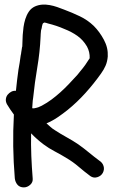

<svg xmlns="http://www.w3.org/2000/svg" viewBox="-20 -771 495 829"><path d="M423.8 -24.4Q416 -10.7 399.9 -5.9Q383.8 -1 370.1 -10.7Q343.8 -30.3 319.3 -51.3Q294.9 -72.3 266.6 -88.9Q241.2 -104.5 215.8 -117.7Q190.4 -130.9 167 -148.4Q138.7 -169.9 114.3 -195.3Q113.3 -146.5 115.2 -98.1Q117.2 -49.8 121.1 -1Q123 15.6 110.4 26.9Q97.7 38.1 83 38.1Q65.4 38.1 55.7 26.9Q45.9 15.6 43.9 -1Q38.1 -71.3 37.1 -139.2Q36.1 -207 40 -276.4Q32.2 -287.1 24.4 -298.3Q16.6 -309.6 9.8 -321.3Q3.9 -333 5.4 -343.8Q6.8 -354.5 13.2 -362.3Q19.5 -370.1 28.8 -375Q38.1 -379.9 48.8 -378.9Q50.8 -401.4 53.7 -424.3Q56.6 -447.3 59.6 -469.7Q62.5 -485.4 64.9 -500.5Q67.4 -515.6 69.3 -531.2Q71.3 -539.1 71.8 -545.9Q72.3 -552.7 74.2 -560.5Q74.2 -564.5 76.2 -570.3Q77.1 -583 77.1 -595.2Q77.1 -607.4 78.1 -620.1Q79.1 -635.7 81.5 -653.8Q84 -671.9 89.4 -689Q94.7 -706.1 104.5 -720.7Q114.3 -735.4 130.9 -743.2Q146.5 -750 162.6 -751Q178.7 -752 194.8 -749Q210.9 -746.1 226.6 -740.7Q242.2 -735.4 256.8 -729.5Q291 -716.8 324.7 -700.7Q358.4 -684.6 384.8 -659.2Q410.2 -633.8 428.7 -599.1Q447.3 -564.5 445.3 -527.3Q443.4 -504.9 436 -487.8Q428.7 -470.7 416 -453.1Q384.8 -409.2 348.6 -369.1Q312.5 -329.1 271.5 -295.9Q252 -280.3 229 -264.6Q206.1 -249 180.7 -238.3Q189.5 -230.5 198.2 -222.7Q207 -214.8 216.8 -209Q242.2 -192.4 268.1 -178.2Q293.9 -164.1 318.4 -147.5Q341.8 -130.9 364.3 -112.3Q386.7 -93.8 409.2 -77.1Q422.9 -68.4 427.2 -53.7Q431.6 -39.1 423.8 -24.4ZM160.2 -314.5Q183.6 -327.1 202.6 -341.3Q221.7 -355.5 240.2 -372.1Q259.8 -389.6 278.3 -409.2Q296.9 -428.7 314.5 -448.2Q321.3 -457 327.1 -463.9Q333 -470.7 337.9 -477.1Q342.8 -483.4 348.1 -490.7Q353.5 -498 359.4 -507.8Q361.3 -510.7 363.3 -513.7Q365.2 -516.6 367.2 -519.5Q368.2 -546.9 355.5 -570.3Q338.9 -598.6 314 -616.2Q289.1 -633.8 258.8 -645.5Q241.2 -653.3 223.6 -659.2Q206.1 -665 186.5 -669.9Q181.6 -671.9 171.9 -673.8Q166 -671.9 164.1 -668Q160.2 -655.3 160.2 -650.4Q159.2 -647.5 157.2 -639.6Q156.2 -629.9 155.8 -624.5Q155.3 -619.1 155.3 -613.3Q152.3 -545.9 141.1 -480.5Q129.9 -415 123 -347.7Q121.1 -336.9 120.6 -325.7Q120.1 -314.5 119.1 -303.7Q127.9 -302.7 128.9 -303.7Q139.6 -305.7 146 -308.1Q152.3 -310.5 160.2 -314.5Z"/></svg>

Font: Schoolbell
Style: Regular
Weight: 400
Designer: Font Diner, Inc
Foundry: Font Diner, Inc
Version: Version 1.000